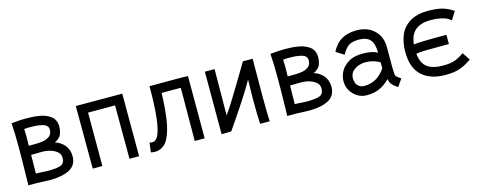

<svg xmlns="http://www.w3.org/2000/svg" viewBox="-29 -990 3682 1483"><g transform="rotate(-15 1811.5 -248.0)"><path d="M71.3 -310.5Q71.3 -416 65.4 -498.5Q73.7 -499 98.1 -501.2Q122.6 -503.4 140.9 -504.4Q159.2 -505.4 184.1 -505.4Q213.4 -505.4 238 -503.7Q262.7 -502 290.5 -497.3Q318.4 -492.7 339.4 -483.6Q360.4 -474.6 378.2 -461.4Q396 -448.2 405.5 -427.2Q415 -406.2 415 -379.9Q415 -356.9 410.2 -338.6Q405.3 -320.3 400.1 -310.3Q395 -300.3 383.3 -290.3Q371.6 -280.3 367.2 -277.8Q362.8 -275.4 350.1 -268.6Q361.3 -265.6 373 -260Q384.8 -254.4 400.1 -243.2Q415.5 -231.9 427.2 -217.5Q439 -203.1 447 -180.7Q455.1 -158.2 455.1 -131.8Q455.1 -62.5 401.1 -31Q347.2 0.5 247.6 2.4H237.8Q219.7 2.4 189.2 0.5Q158.7 -1.5 133.3 -1.5H66.9Q66.9 -35.2 69.1 -115.2Q71.3 -195.3 71.3 -310.5ZM338.4 -375Q338.4 -393.6 325.9 -405.8Q313.5 -418 290 -423.3Q266.6 -428.7 243.9 -430.7Q221.2 -432.6 189.9 -432.6Q172.9 -432.6 148.4 -430.2Q150.4 -402.8 150.4 -377.4Q150.4 -366.7 149.9 -340.6Q149.4 -314.5 149.4 -295.9H183.6Q205.6 -295.9 220.9 -296.6Q236.3 -297.4 256.1 -299.8Q275.9 -302.2 289.1 -307.6Q302.2 -313 314.2 -321.3Q326.2 -329.6 332.3 -343.3Q338.4 -356.9 338.4 -375ZM233.9 -224.6Q223.6 -224.6 206.5 -224.1Q189.5 -223.6 169.9 -223.6H148.4Q148.4 -222.2 146.5 -74.7Q174.8 -74.7 199.5 -72.5Q224.1 -70.3 240.2 -70.3Q317.9 -70.3 347.7 -83.5Q377.4 -96.7 377.4 -139.6Q377.4 -178.2 335.4 -201.4Q293.5 -224.6 233.9 -224.6Z M657.7 -424.8V2.4H580.6L579.1 -498.5L874 -498H950.7L951.2 2.4H874.5L873.5 -424.8Z M1046.9 -2.4 1056.2 -78.1Q1069.8 -75.2 1077.1 -75.2Q1087.4 -75.2 1095.7 -78.9Q1104 -82.5 1113.8 -93.5Q1123.5 -104.5 1131.1 -123.3Q1138.7 -142.1 1146 -174.3Q1153.3 -206.5 1158.2 -250.2Q1163.1 -293.9 1166 -357.2Q1168.9 -420.4 1168.9 -499L1318.4 -499.5H1376.5Q1448.7 -499.5 1476.1 -497.6V0H1397Q1397 -26.4 1397.5 -121.3Q1397.9 -216.3 1398.4 -281.2L1398.9 -346.2V-424.8H1246.1Q1243.7 -371.6 1241.2 -332.5Q1238.8 -293.5 1233.2 -246.3Q1227.5 -199.2 1220 -165.8Q1212.4 -132.3 1200 -98.9Q1187.5 -65.4 1171.4 -44.7Q1155.3 -23.9 1132.1 -11.2Q1108.9 1.5 1080.6 1.5Q1065.4 1.5 1046.9 -2.4Z M1915.5 -498 1993.2 -497.6Q1991.7 -317.9 1991.7 -204.6Q1991.7 -70.8 1995.6 2.9H1918.9Q1914.6 -80.6 1914.6 -204.6Q1914.6 -204.6 1917.5 -352.1Q1905.8 -331.1 1890.9 -306.2Q1876 -281.2 1863.8 -261.5Q1851.6 -241.7 1832 -211.7Q1812.5 -181.6 1802.5 -166.5Q1792.5 -151.4 1770 -118.2Q1747.6 -85 1741.7 -76.4Q1735.8 -67.9 1712.6 -33.7Q1689.5 0.5 1688.5 1.5L1610.8 3.4V-496.6H1688.5Q1688.5 -470.2 1687.3 -331.8Q1686 -193.4 1686 -127Q1738.3 -200.7 1817.6 -334.5Q1897 -468.3 1915.5 -498Z M2141.6 -310.5Q2141.6 -416 2135.7 -498.5Q2144 -499 2168.5 -501.2Q2192.9 -503.4 2211.2 -504.4Q2229.5 -505.4 2254.4 -505.4Q2283.7 -505.4 2308.3 -503.7Q2333 -502 2360.8 -497.3Q2388.7 -492.7 2409.7 -483.6Q2430.7 -474.6 2448.5 -461.4Q2466.3 -448.2 2475.8 -427.2Q2485.4 -406.2 2485.4 -379.9Q2485.4 -356.9 2480.5 -338.6Q2475.6 -320.3 2470.5 -310.3Q2465.3 -300.3 2453.6 -290.3Q2441.9 -280.3 2437.5 -277.8Q2433.1 -275.4 2420.4 -268.6Q2431.6 -265.6 2443.4 -260Q2455.1 -254.4 2470.5 -243.2Q2485.8 -231.9 2497.6 -217.5Q2509.3 -203.1 2517.3 -180.7Q2525.4 -158.2 2525.4 -131.8Q2525.4 -62.5 2471.4 -31Q2417.5 0.5 2317.9 2.4H2308.1Q2290 2.4 2259.5 0.5Q2229 -1.5 2203.6 -1.5H2137.2Q2137.2 -35.2 2139.4 -115.2Q2141.6 -195.3 2141.6 -310.5ZM2408.7 -375Q2408.7 -393.6 2396.2 -405.8Q2383.8 -418 2360.4 -423.3Q2336.9 -428.7 2314.2 -430.7Q2291.5 -432.6 2260.3 -432.6Q2243.2 -432.6 2218.8 -430.2Q2220.7 -402.8 2220.7 -377.4Q2220.7 -366.7 2220.2 -340.6Q2219.7 -314.5 2219.7 -295.9H2253.9Q2275.9 -295.9 2291.3 -296.6Q2306.6 -297.4 2326.4 -299.8Q2346.2 -302.2 2359.4 -307.6Q2372.6 -313 2384.5 -321.3Q2396.5 -329.6 2402.6 -343.3Q2408.7 -356.9 2408.7 -375ZM2304.2 -224.6Q2293.9 -224.6 2276.9 -224.1Q2259.8 -223.6 2240.2 -223.6H2218.8Q2218.8 -222.2 2216.8 -74.7Q2245.1 -74.7 2269.8 -72.5Q2294.4 -70.3 2310.5 -70.3Q2388.2 -70.3 2418 -83.5Q2447.8 -96.7 2447.8 -139.6Q2447.8 -178.2 2405.8 -201.4Q2363.8 -224.6 2304.2 -224.6Z M2702.1 -151.9Q2702.1 -113.8 2721.4 -92.5Q2740.7 -71.3 2774.9 -71.3Q2803.7 -71.3 2830.3 -79.8Q2856.9 -88.4 2874 -99.4Q2891.1 -110.4 2907 -126Q2922.9 -141.6 2929.2 -150.1Q2935.5 -158.7 2941.4 -168.5V-214.8Q2890.6 -246.1 2826.7 -246.1Q2774.9 -245.6 2738.5 -219.7Q2702.1 -193.8 2702.1 -151.9ZM3018.1 -155.3Q3018.1 -92.8 3024.4 -84.5Q3027.3 -80.6 3033.4 -75.7Q3039.6 -70.8 3049.1 -63.7Q3058.6 -56.6 3063 -53.2L3022.5 4.9Q3019 2 3007.6 -5.9Q2996.1 -13.7 2991.2 -18.3Q2986.3 -22.9 2978.5 -31.5Q2970.7 -40 2966.1 -51Q2961.4 -62 2959 -76.2Q2941.4 -59.1 2927 -47.9Q2912.6 -36.6 2889.6 -23.4Q2866.7 -10.3 2837.9 -3.7Q2809.1 2.9 2774.9 2.9Q2712.9 2.9 2669.4 -41.3Q2626 -85.4 2626 -147Q2626 -175.8 2637.2 -205.8Q2648.4 -235.8 2669.4 -257.3Q2702.1 -290.5 2738.8 -303.5Q2775.4 -316.4 2822.8 -316.4Q2900.9 -316.4 2941.4 -291.5Q2941.4 -361.8 2913.8 -395Q2886.2 -428.2 2824.7 -428.2Q2772.5 -428.2 2744.4 -411.6Q2716.3 -395 2687.5 -343.8L2624 -383.8Q2657.7 -447.8 2706.3 -474.9Q2754.9 -502 2823.7 -502Q2911.6 -502 2964.8 -450.7Q3018.1 -399.4 3018.1 -316.4Z M3570.8 -119.6 3611.8 -57.1Q3584 -39.1 3567.1 -29.8Q3550.3 -20.5 3524.4 -10Q3498.5 0.5 3469 4.6Q3439.5 8.8 3401.4 8.8Q3280.8 8.8 3213.1 -53.2Q3145.5 -115.2 3145.5 -241.2Q3145.5 -292 3155.8 -333Q3166 -374 3181.9 -400.9Q3197.8 -427.7 3220.9 -448Q3244.1 -468.3 3266.1 -478.8Q3288.1 -489.3 3314.2 -495.6Q3340.3 -502 3358.4 -503.4Q3376.5 -504.9 3395.5 -504.9Q3462.9 -504.9 3508.1 -492.7Q3553.2 -480.5 3597.2 -450.7L3557.1 -386.2Q3538.1 -400.4 3523.2 -408.2Q3508.3 -416 3475.8 -423.1Q3443.4 -430.2 3399.4 -430.2Q3318.4 -430.2 3275.4 -394.5Q3232.4 -358.9 3224.6 -281.7Q3251 -289.1 3486.8 -289.1V-215.3Q3351.6 -215.3 3298.6 -214.1Q3245.6 -212.9 3224.6 -207.5Q3232.9 -129.4 3276.1 -97.7Q3319.3 -65.9 3401.4 -65.9Q3461.9 -65.9 3498 -79.6Q3534.2 -93.3 3570.8 -119.6Z"/></g></svg>

Font: FantasqueSansM Nerd Font
Style: Regular
Weight: 400
Monospace: yes
Designer: Jany Belluz
Version: Version 1.8.0 ; ttfautohint (v1.8.2);Nerd Fonts 3.4.0